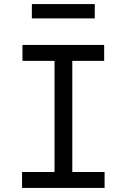

<svg xmlns="http://www.w3.org/2000/svg" viewBox="-20 -920 620 940"><path d="M88 0H492V-78H334V-622H490V-700H90V-622H247V-78H88ZM136 -830H444V-900H136Z"/></svg>

Font: CommitMono-dimboump
Style: Regular
Weight: 400
Monospace: yes
Designer: Eigil Nikolajsen
Foundry: Eigil Nikolajsen
Version: Version 1.143